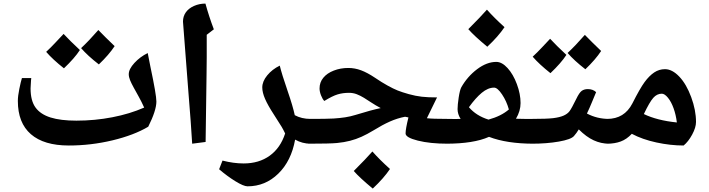

<svg xmlns="http://www.w3.org/2000/svg" viewBox="-20 -800 3998 1082"><path d="M367.7 20Q227.5 20 154.1 -43.7Q80.6 -107.4 80.6 -231Q80.6 -258.8 88.9 -299.1Q97.2 -339.4 103.5 -359.9H156.2L154.8 -347.2L152.3 -301.8Q152.3 -232.4 180.2 -194.1Q208 -155.8 264.9 -137.9Q321.8 -120.1 410.6 -120.1Q514.6 -120.1 613 -139.2Q711.4 -158.2 792.5 -193.8Q776.9 -228.5 761.2 -256.3Q745.6 -284.2 733.2 -306.9Q720.7 -329.6 713.1 -347.9Q705.6 -366.2 705.6 -381.8Q705.6 -410.6 737.5 -445.3Q769.5 -480 812.5 -501L827.6 -424.3Q861.3 -265.1 861.3 -228Q861.3 -177.7 815.4 -85.9Q734.9 -38.1 613.5 -9Q492.2 20 367.7 20ZM430.2 -518.1Q400.4 -472.2 340.3 -415Q277.3 -464.8 240.2 -507.8Q266.6 -532.2 292.5 -560.1Q318.4 -587.9 338.4 -608.9Q373 -571.3 430.2 -518.1ZM626 -540Q594.2 -491.7 537.1 -437Q473.6 -486.3 437 -528.8Q481.9 -570.8 534.2 -630.9Q571.8 -591.8 626 -540Z M1145 -604V-478L1144 -381.8L1138.7 0L1063 9.8Q1056.2 -106 1042 -277.8L1011.2 -678.2Q1011.2 -708 1027.3 -730.7Q1043.5 -753.4 1073.5 -766.6Q1103.5 -779.8 1137.7 -779.8Q1158.2 -705.6 1185.1 -634.8Z M1730 9.8Q1683.6 9.8 1643.1 -13.2Q1621.6 106.9 1548.3 178.5Q1475.1 250 1375 250Q1353 250 1306.6 221.4Q1260.3 192.9 1214.8 153.8L1233.9 105Q1296.9 121.1 1353 121.1Q1439.5 121.1 1500 77.4Q1560.5 33.7 1586.9 -47.9Q1576.7 -69.3 1567.4 -85Q1558.1 -100.6 1522.9 -155.3Q1489.7 -206.1 1473.9 -242.4Q1458 -278.8 1458 -307.1Q1458 -341.3 1485.8 -375.2Q1513.7 -409.2 1556.6 -430.2Q1567.9 -382.8 1600.6 -288.1Q1630.9 -200.2 1641.1 -150.9Q1679.7 -129.9 1730 -129.9Q1739.7 -129.9 1739.7 -120.1V0Q1739.7 9.8 1730 9.8Z M1719.7 9.8Q1710 9.8 1710 0V-120.1Q1710 -129.9 1719.7 -129.9Q1824.2 -129.9 1859.6 -132.1Q1895 -134.3 1925 -138.9Q1955.1 -143.6 1981.9 -151.9Q2075.2 -180.7 2125.5 -190.9Q2096.7 -206.1 2074 -221.2Q2051.3 -236.3 2031 -248.8Q2010.7 -261.2 1990.5 -269Q1970.2 -276.9 1946.8 -276.9Q1912.1 -276.9 1882.8 -268.1Q1853.5 -259.3 1807.6 -231Q1797.4 -241.2 1789.1 -262.5Q1780.8 -283.7 1780.8 -301.8Q1780.8 -335.9 1802 -361.8Q1823.2 -387.7 1861.1 -402.3Q1898.9 -417 1942.9 -417Q1979.5 -417 2014.9 -403.8Q2050.3 -390.6 2093.3 -361.8Q2131.3 -335.9 2164.1 -317.9Q2196.8 -299.8 2221.2 -290Q2245.6 -280.3 2283.9 -269.5Q2322.3 -258.8 2357.4 -254.9Q2392.6 -251 2442.9 -251L2385.7 -133.8Q2415 -129.9 2502.9 -129.9Q2512.7 -129.9 2512.7 -120.1V0Q2512.7 9.8 2502.9 9.8Q2403.3 9.8 2334.5 -7.6Q2265.6 -24.9 2265.6 -47.9Q2265.6 -73.7 2281.7 -138.2L2262.7 -142.1Q2219.2 -133.8 2177 -115Q2134.8 -96.2 2085.9 -65.9Q2048.8 -43.5 2017.3 -29.3Q1985.8 -15.1 1952.6 -6.6Q1919.4 2 1879.2 5.9Q1838.9 9.8 1719.7 9.8ZM2177.7 152.3Q2142.1 205.1 2080.6 262.7Q2007.3 202.1 1973.6 163.6Q2044.4 92.8 2078.6 53.7Q2119.1 99.6 2177.7 152.3Z M2493.7 -129.9 2547.9 -129.4 2575.7 -129.9Q2558.6 -157.2 2558.6 -185.1Q2558.6 -208.5 2564.9 -250.5Q2571.3 -292.5 2579.6 -308.1Q2614.3 -369.1 2668.9 -410.2Q2723.6 -451.2 2776.9 -451.2Q2808.6 -451.2 2840.3 -416.5Q2872.1 -381.8 2892.8 -325.9Q2913.6 -270 2913.6 -219.2Q2913.6 -174.3 2887.7 -130.9L2937.5 -129.9H2987.8Q2997.6 -129.9 2997.6 -120.1V0Q2997.6 9.8 2987.8 9.8Q2835.9 9.8 2735.8 -28.8Q2649.4 9.8 2493.7 9.8Q2482.9 9.8 2482.9 -1V-119.1Q2482.9 -129.9 2493.7 -129.9ZM2622.6 -195.8Q2663.6 -147.5 2732.9 -126Q2804.2 -145.5 2847.7 -183.1Q2835 -229.5 2809.3 -267.8Q2783.7 -306.2 2764.6 -306.2Q2730 -306.2 2694.8 -276.9Q2659.7 -247.6 2622.6 -195.8ZM2823.2 -647Q2787.6 -594.2 2726.1 -536.6Q2652.8 -597.2 2619.1 -635.7Q2689.9 -706.5 2724.1 -745.6Q2764.6 -699.7 2823.2 -647Z M2977.5 9.8Q2967.8 9.8 2967.8 0V-120.1Q2967.8 -129.9 2977.5 -129.9Q3063 -129.9 3098.4 -134.3Q3133.8 -138.7 3156 -148.4Q3178.2 -158.2 3189.7 -173.6Q3201.2 -189 3227.1 -241.7Q3244.6 -278.3 3258.5 -288.1Q3272.5 -297.9 3292.5 -297.9Q3321.3 -297.9 3339.4 -280.8Q3328.1 -254.4 3315.4 -223.1Q3302.7 -191.9 3287.6 -160.2Q3344.7 -129.9 3411.6 -129.9Q3421.4 -129.9 3421.4 -120.1V0Q3421.4 9.8 3411.6 9.8Q3367.2 9.8 3325.7 -9.3Q3284.2 -28.3 3241.7 -70.8Q3229.5 -50.3 3214.4 -33.2Q3197.8 -14.2 3129.6 -2.2Q3061.5 9.8 2977.5 9.8ZM3171.9 -490.7Q3142.1 -444.8 3082 -387.7Q3019 -437.5 2981.9 -480.5Q3008.3 -504.9 3034.2 -532.7Q3060.1 -560.5 3080.1 -581.5Q3114.7 -543.9 3171.9 -490.7ZM3367.7 -512.7Q3335.9 -464.4 3278.8 -409.7Q3215.3 -459 3178.7 -501.5Q3223.6 -543.5 3275.9 -603.5Q3313.5 -564.5 3367.7 -512.7Z M3832.5 20Q3758.3 20 3679.2 2.9Q3600.1 -14.2 3540.5 -45.9Q3511.7 -15.1 3478 -2.7Q3444.3 9.8 3401.4 9.8Q3391.6 9.8 3391.6 0V-120.1Q3391.6 -129.9 3401.4 -129.9Q3498.5 -129.9 3543.5 -216.8Q3586.4 -301.8 3612.5 -337.4Q3638.7 -373 3666.5 -391.6Q3694.3 -410.2 3727.5 -410.2Q3768.1 -410.2 3808.1 -368.2Q3848.1 -326.2 3875.2 -252.7Q3902.3 -179.2 3902.3 -112.8Q3902.3 -81.5 3880.6 -41.5Q3858.9 -1.5 3832.5 20ZM3709.5 -272Q3682.1 -272 3661.4 -248.5Q3640.6 -225.1 3608.4 -157.2Q3683.6 -121.1 3794.4 -109.9Q3789.1 -153.3 3775.9 -189.9Q3762.7 -226.6 3744.1 -249.3Q3725.6 -272 3709.5 -272Z"/></svg>

Font: Sahl Naskh
Style: Bold
Weight: 700
Designer: Pascal Zoghbi
Version: Version 1.001